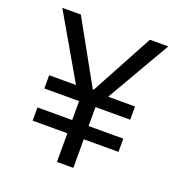

<svg xmlns="http://www.w3.org/2000/svg" viewBox="-127 -806 859 914"><g transform="rotate(20 302.5 -349.0)"><path d="M344 -145V0H261V-145H85V-212H261V-308H85V-375H221L34 -698H128L303 -383H308L478 -698H571L384 -375H520V-308H344V-212H520V-145Z"/></g></svg>

Font: IBM Plex Sans Thai Looped
Style: Regular
Weight: 400
Designer: Mike Abbink, Paul van der Laan, Pieter van Rosmalen, Ben Mitchell, Mark Frömberg
Foundry: Bold Monday
Version: Version 1.1